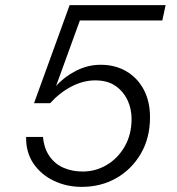

<svg xmlns="http://www.w3.org/2000/svg" viewBox="-20 -718 690 750"><path d="M299 12Q240 12 190 -12Q140 -36 110.5 -79.5Q81 -123 82 -183H148Q152 -138 173.5 -107.5Q195 -77 228.5 -62.5Q262 -48 303 -48Q354 -48 397.5 -74Q441 -100 467.5 -146.5Q494 -193 494 -254Q494 -293 478 -327Q462 -361 431 -382.5Q400 -404 352 -404Q305 -404 259 -380Q213 -356 176 -315H113L252 -698H627L614 -638H292L199 -382Q231 -418 277 -441.5Q323 -465 373 -465Q430 -465 473.5 -439.5Q517 -414 541.5 -368Q566 -322 566 -260Q566 -179 530 -117.5Q494 -56 434 -22Q374 12 299 12Z"/></svg>

Font: Azeret Mono Thin ExtraLight
Style: Italic
Weight: 250
Italic angle: -12°
Version: Version 1.002